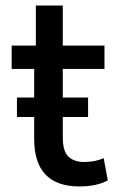

<svg xmlns="http://www.w3.org/2000/svg" viewBox="-20 -662 435 691"><path d="M266 9Q185 9 144 -33.5Q103 -76 103 -162V-414H22V-498H109V-642H206V-498H356V-414H206V-168Q206 -117 226.5 -98Q247 -79 283 -79Q302 -79 320 -82.5Q338 -86 353 -93L368 -13Q346 -1 320 4Q294 9 266 9ZM41 -241V-311H297V-241Z"/></svg>

Font: Nunito Sans 7pt Condensed SemiBold
Style: Regular
Weight: 600
Width: 3
Designer: Vernon Adams
Foundry: Vernon Adams
Version: Version 3.101;gftools[0.9.27]